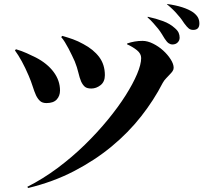

<svg xmlns="http://www.w3.org/2000/svg" viewBox="-20 -877 1040 963"><path d="M813 -484Q808 -479 804 -473.5Q800 -468 796 -461Q752 -375 688 -293.5Q624 -212 540 -142.5Q456 -73 351 -18.5Q246 36 121 66L117 60Q196 20 269 -34.5Q342 -89 405 -150.5Q468 -212 520.5 -276Q573 -340 610 -398.5Q647 -457 667.5 -505.5Q688 -554 688 -586Q688 -608 667 -625Q646 -642 617 -655L618 -659Q655 -672 695 -672Q720 -672 748 -658Q776 -644 798.5 -623.5Q821 -603 836 -579.5Q851 -556 851 -537Q851 -528 845.5 -520Q840 -512 831 -503Q826 -498 822 -493.5Q818 -489 813 -484ZM161 -398Q152 -418 144 -443.5Q136 -469 124 -497Q107 -537 89.5 -569Q72 -601 55 -624L60 -630Q88 -622 114.5 -610Q141 -598 159 -589Q217 -559 249 -516Q281 -473 281 -423Q281 -396 264.5 -378Q248 -360 213 -360Q193 -360 181.5 -370Q170 -380 161 -398ZM387 -468Q379 -487 373 -513Q367 -539 355 -569Q349 -582 341 -599Q333 -616 324 -633Q315 -650 305.5 -665.5Q296 -681 287 -691L292 -697Q321 -689 346 -680Q371 -671 398 -656Q449 -629 477.5 -591Q506 -553 506 -500Q506 -467 484.5 -450Q463 -433 438 -433Q416 -433 405.5 -442Q395 -451 387 -468ZM980 -759Q980 -727 949 -727Q936 -727 927 -734Q918 -741 904 -760Q898 -769 891 -779Q884 -789 873 -801Q853 -826 817 -856L818 -857Q905 -845 949 -815Q966 -802 973 -789Q980 -776 980 -759ZM881 -688Q881 -674 871 -664Q861 -654 845 -654Q835 -654 826 -660Q817 -666 806 -683Q799 -694 791.5 -706.5Q784 -719 773 -733Q762 -746 749.5 -760.5Q737 -775 720 -790L721 -793Q763 -784 798 -771Q833 -758 857 -736Q871 -724 876 -712.5Q881 -701 881 -688Z"/></svg>

Font: XinYuGongZhangJiaSongA
Style: Regular
Weight: 900
Designer: XinYuGong
Foundry: Adobe Systems Incorporated
Version: Version 1.00